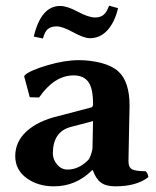

<svg xmlns="http://www.w3.org/2000/svg" viewBox="-20 -653 556 683"><path d="M318.8 -590.8Q335.9 -590.8 347.4 -599.4Q358.9 -607.9 368.2 -632.8L399.9 -624Q388.7 -575.2 362.8 -546.1Q336.9 -517.1 299.8 -517.1Q278.8 -517.1 240.5 -538.1Q202.1 -559.1 182.1 -559.1Q161.1 -559.1 150.1 -549.6Q139.2 -540 132.8 -516.1L100.1 -522.9Q126 -631.8 193.8 -631.8Q218.8 -631.8 256.8 -611.3Q294.9 -590.8 318.8 -590.8ZM311 -222.2 231 -201.2Q168 -184.1 168 -106.9Q168 -85.9 183.1 -67.9Q198.2 -49.8 220.2 -49.8Q260.3 -49.8 293.9 -84Q298.8 -88.9 304 -104Q309.1 -119.1 309.1 -128.9ZM437 -80.1Q437 -57.1 450.4 -50.5Q463.9 -43.9 498 -43.9Q505.9 -37.1 507.8 -22.9Q464.8 10.3 389.2 9.8Q356.9 9.8 338.9 -3.7Q320.8 -17.1 310.1 -47.9H308.1Q250 10.3 170.9 9.8Q114.7 9.8 74.5 -19.5Q34.2 -48.8 34.2 -98.1Q34.2 -148.9 74.7 -186Q115.2 -223.1 188 -240.2L305.2 -271Q311 -272.9 311 -283.2Q311 -339.4 293.9 -362.1Q276.9 -384.8 242.2 -384.8Q173.3 -384.8 119.1 -306.2L85.9 -307.1L65.9 -381.8L68.8 -386.2Q88.9 -403.3 149.4 -421.1Q210 -439 261.2 -439Q301.3 -439 340.1 -429Q378.9 -418.9 400.9 -398.9Q440.9 -362.8 440.9 -276.9Q440.9 -273.9 439 -185.5Q437 -97.2 437 -80.1Z"/></svg>

Font: Linux Biolinum
Style: Bold
Weight: 700
Designer: Philipp H. Poll
Foundry: Philipp H. Poll
Version: Version 1.3.2 ; ttfautohint (v0.9)